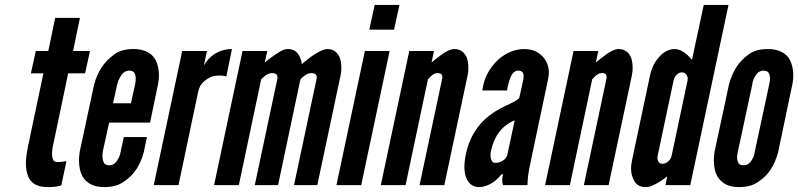

<svg xmlns="http://www.w3.org/2000/svg" viewBox="-20 -755 3255 783"><path d="M306 -682 278 -547H347L327 -456H258L201 -184C197 -167 192 -146 192 -127C193 -108 197 -94 213 -94C221 -94 232 -95 239 -96C241 -97 243 -97 245 -97C247 -97 249 -97 251 -98L230 1C227 2 225 2 223 3C220 4 217 4 214 5C204 7 191 8 175 8C115 8 95 -21 88 -60C81 -99 91 -144 98 -176L157 -456H106L126 -547H177L205 -682Z M579 -196 566 -133C551 -80 528 -43 485 -14C464 1 438 8 405 8C340 8 314 -28 306 -64C301 -87 301 -111 305 -136L364 -411C379 -464 403 -502 446 -533C465 -548 492 -555 525 -555C557 -555 580 -546 596 -533C612 -520 620 -501 624 -484C629 -463 630 -441 625 -414L592 -255H425L399 -136C396 -117 398 -101 405 -89C409 -84 416 -81 425 -81C444 -81 455 -93 462 -108C467 -115 470 -125 472 -136L485 -196ZM441 -334H514L531 -411C535 -432 535 -447 527 -459C523 -464 516 -467 507 -467C488 -467 477 -454 469 -439C465 -432 461 -423 458 -411Z M903 -443C895 -446 886 -447 876 -447C860 -447 840 -445 821 -430C798 -414 792 -397 788 -380L708 0H607L723 -547H824L811 -486C814 -493 824 -510 843 -526C862 -541 889 -555 926 -555Z M1114 0H1019L1111 -433C1115 -454 1100 -457 1089 -457C1078 -457 1067 -451 1059 -444C1054 -440 1049 -436 1045 -431L954 0H853L969 -547H1070L1060 -501C1062 -502 1067 -505 1074 -512C1089 -523 1108 -537 1128 -548C1137 -553 1146 -555 1155 -555C1191 -555 1206 -526 1211 -494C1213 -495 1216 -497 1219 -500C1222 -503 1225 -506 1230 -509C1247 -524 1266 -536 1287 -547C1298 -552 1307 -555 1315 -555C1342 -555 1358 -539 1366 -519C1373 -498 1374 -471 1369 -448L1274 0H1179L1271 -433C1275 -454 1260 -457 1249 -457C1238 -457 1227 -451 1219 -444C1214 -440 1209 -436 1205 -431Z M1508 -735H1609L1587 -634H1486ZM1352 0 1468 -547H1569L1453 0Z M1634 0H1533L1649 -547H1750L1740 -501C1742 -502 1747 -505 1754 -512C1761 -517 1769 -523 1778 -530C1795 -543 1816 -555 1833 -555C1860 -555 1876 -539 1884 -519C1891 -498 1892 -471 1887 -448L1792 0H1691L1783 -433C1787 -454 1776 -457 1764 -457C1753 -457 1745 -451 1737 -444C1735 -442 1733 -440 1731 -438C1729 -436 1727 -434 1725 -431Z M2111 -417C2114 -426 2116 -439 2115 -450C2113 -461 2106 -467 2094 -467C2077 -467 2068 -454 2061 -438C2058 -430 2056 -421 2053 -412C2052 -407 2051 -403 2050 -399C2049 -394 2049 -390 2048 -386H1947L1951 -409C1960 -449 1983 -485 2012 -512C2043 -539 2079 -555 2118 -555C2151 -555 2178 -543 2197 -520C2216 -497 2223 -467 2215 -431L2144 -95C2133 -46 2132 -24 2131 0H2032C2025 -11 2029 -37 2032 -44H2025C2018 -35 2006 -22 1990 -11C1974 0 1953 8 1933 8C1920 8 1900 3 1888 -17C1875 -36 1868 -70 1880 -127C1893 -188 1920 -231 1951 -262C1982 -293 2016 -311 2043 -324C2071 -337 2091 -346 2098 -357ZM2079 -264C2024 -243 1994 -194 1983 -142C1980 -133 1980 -123 1981 -112C1984 -100 1988 -91 2000 -91C2023 -91 2045 -105 2049 -124Z M2304 0H2203L2319 -547H2420L2410 -501C2412 -502 2417 -505 2424 -512C2431 -517 2439 -523 2448 -530C2465 -543 2486 -555 2503 -555C2530 -555 2546 -539 2554 -519C2561 -498 2562 -471 2557 -448L2462 0H2361L2453 -433C2457 -454 2446 -457 2434 -457C2423 -457 2415 -451 2407 -444C2405 -442 2403 -440 2401 -438C2399 -436 2397 -434 2395 -431Z M2795 0H2694L2701 -36C2681 -20 2663 -8 2642 1C2632 6 2622 8 2612 8C2584 8 2568 -8 2561 -29C2552 -49 2552 -76 2557 -99L2631 -448C2636 -471 2646 -498 2665 -519C2681 -539 2703 -555 2731 -555C2750 -555 2768 -544 2781 -533C2788 -526 2795 -519 2802 -511L2850 -735H2951ZM2784 -427C2788 -443 2776 -460 2761 -460C2746 -460 2731 -446 2727 -427L2662 -120C2658 -101 2667 -87 2682 -87C2697 -87 2715 -101 2719 -120Z M3153 -133C3138 -80 3116 -43 3073 -14C3052 1 3026 8 2993 8C2961 8 2938 -1 2923 -15C2907 -29 2899 -45 2895 -64C2890 -87 2890 -111 2894 -136L2953 -411C2968 -464 2990 -502 3033 -533C3052 -548 3079 -555 3112 -555C3144 -555 3167 -546 3183 -533C3199 -520 3207 -501 3211 -484C3216 -463 3217 -441 3212 -414ZM3117 -411C3122 -432 3121 -448 3114 -459C3110 -464 3103 -467 3094 -467C3075 -467 3064 -454 3057 -439C3052 -431 3049 -422 3048 -411L2989 -136C2984 -117 2985 -101 2992 -89C2996 -84 3003 -81 3012 -81C3031 -81 3042 -93 3049 -108C3054 -116 3057 -125 3058 -136Z"/></svg>

Font: League Gothic Italic
Style: Regular
Weight: 400
Designer: Tyler Finck
Foundry: The League of Moveable Type
Version: Version 1.001;PS 001.001;hotconv 1.0.56;makeotf.lib2.0.21325